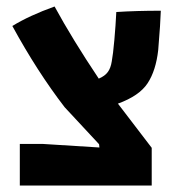

<svg xmlns="http://www.w3.org/2000/svg" viewBox="-20 -571 555 591"><path d="M41 -128H111L286 -117L285 -127L179 -241Q95 -350 18 -491Q70 -523 148 -551Q203 -450 284 -329Q303 -337 312 -349.5Q321 -362 324 -382Q328 -403 332 -448Q336 -493 338 -534Q399 -538 475 -538Q474 -501 467 -417Q460 -354 434.5 -315Q409 -276 343 -252L447 -116V0H41Z"/></svg>

Font: Secular One
Style: Regular
Weight: 400
Designer: Michal Sahar
Foundry: Hagilda
Version: Version 1.000